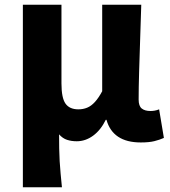

<svg xmlns="http://www.w3.org/2000/svg" viewBox="-20 -584 714 806"><path d="M76 202V-564H238V-234Q238 -173 255 -149Q272 -125 309 -125Q329 -125 346 -132Q363 -139 378.5 -156Q394 -173 409 -201V-564H573Q571 -498 568.5 -424Q566 -350 564 -282.5Q562 -215 562 -166Q562 -139 575 -128.5Q588 -118 612 -118Q620 -118 629 -119.5Q638 -121 648 -125L668 -5Q650 3 628 8.5Q606 14 571 14Q512 14 476 -10Q440 -34 427 -81H424Q403 -38 371 -14.5Q339 9 302 9Q280 9 261.5 3Q243 -3 228 -20Q228 12 228.5 39.5Q229 67 230.5 93Q232 119 234.5 145.5Q237 172 240 202Z"/></svg>

Font: Noto Sans TC Thin ExtraBold
Style: Regular
Weight: 800
Version: Version 2.004-H2;hotconv 1.0.118;makeotfexe 2.5.65603